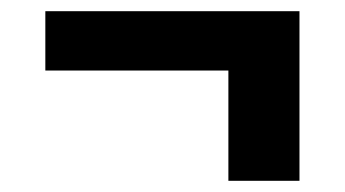

<svg xmlns="http://www.w3.org/2000/svg" viewBox="-20 -413 616 343"><path d="M515 -90V-393H61V-287H388V-90Z"/></svg>

Font: Iosevka Sparkle Extrabold
Style: Regular
Weight: 800
Designer: Belleve Invis
Foundry: Belleve Invis
Version: Version 4.5.0; ttfautohint (v1.8.3)